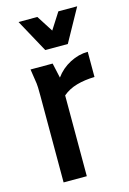

<svg xmlns="http://www.w3.org/2000/svg" viewBox="-114 -791 567 847"><g transform="rotate(-15 169.5 -367.5)"><path d="M56 -519H157L172 -451Q198 -487 238 -508Q278 -529 320 -529V-414Q275 -413 238 -402.5Q201 -392 174 -369V0H68V-395Q68 -416 67.5 -433.5Q67 -451 63 -473ZM327 -735 244 -585H141L59 -735H145L193 -660L241 -735Z"/></g></svg>

Font: Radio Canada Condensed Medium
Style: Regular
Weight: 500
Width: 3
Designer: Charles Daoud, Etienne Aubert Bonn, Alexandre Saumier Demers, Jacques Le Bailly
Foundry: Radio-Canada
Version: Version 2.104; ttfautohint (v1.8.4.7-5d5b);gftools[0.9.28.de